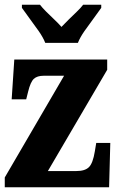

<svg xmlns="http://www.w3.org/2000/svg" viewBox="-20 -786 491 806"><path d="M0 0V-41L249 -468H163Q136 -468 122 -455Q108 -442 98 -401L90 -369H29L40 -536H430V-493L181 -68H301Q337 -68 353.5 -84.5Q370 -101 378 -150L384 -186H443L438 0ZM170 -606Q161 -629 142.5 -655.5Q124 -682 104.5 -708Q85 -734 72 -753V-766H148Q157 -754 173.5 -737.5Q190 -721 208 -704Q226 -687 238 -673Q251 -687 268.5 -704Q286 -721 303 -737.5Q320 -754 329 -766H405V-753Q392 -734 372.5 -708Q353 -682 334.5 -655.5Q316 -629 307 -606Z"/></svg>

Font: Noto Serif Lao ExtraCondensed Black
Style: Regular
Weight: 900
Width: 2
Designer: Monotype Design Team
Foundry: Monotype Imaging Inc.
Version: Version 2.003; ttfautohint (v1.8.4.7-5d5b)